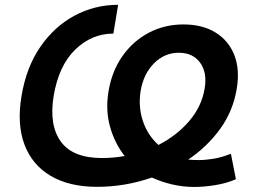

<svg xmlns="http://www.w3.org/2000/svg" viewBox="-20 -757 1069 788"><path d="M776.9 10.3Q731.4 10.3 687 0Q642.6 -10.3 603.5 -28.3Q493.2 9.8 378.4 9.8Q264.6 9.8 188.5 -34.9Q112.3 -79.6 80.6 -163.1Q48.8 -246.6 68.4 -363.3Q87.9 -481 145.5 -564.7Q203.1 -648.4 286.1 -692.9Q369.1 -737.3 464.8 -737.3L445.3 -619.1Q356.4 -619.1 288.8 -553.5Q221.2 -487.8 200.2 -363.3Q180.7 -242.7 230 -175.5Q279.3 -108.4 397.9 -108.4Q445.3 -108.4 491.7 -116.7Q450.7 -168.9 431.6 -236.8Q412.6 -304.7 425.3 -381.8Q439 -464.8 482.4 -526.6Q525.9 -588.4 590.6 -622.6Q655.3 -656.7 732.9 -656.7Q811 -656.7 864.7 -623.5Q918.5 -590.3 941.7 -531Q964.8 -471.7 951.7 -393.1Q936.5 -300.8 883.1 -227.3Q829.6 -153.8 752.4 -102.1Q762.7 -101.1 773.4 -100.6Q784.2 -100.1 795.9 -100.1Q823.7 -100.1 856.4 -105.5Q889.2 -110.8 927.7 -126L948.2 -21.5Q910.6 -4.9 864 2.7Q817.4 10.3 776.9 10.3ZM630.4 -162.1Q705.6 -200.7 756.6 -260.3Q807.6 -319.8 819.8 -393.1Q831.1 -459 801.3 -499.8Q771.5 -540.5 713.9 -540.5Q655.3 -540.5 612.1 -497.1Q568.8 -453.6 557.1 -383.3Q546.9 -319.3 566.4 -260.5Q585.9 -201.7 630.4 -162.1Z"/></svg>

Font: Inter Semi Bold
Style: Italic
Weight: 600
Italic angle: -9.39999°
Designer: Rasmus Andersson
Foundry: rsms
Version: Version 4.000;git-3c8e0fc